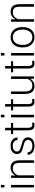

<svg xmlns="http://www.w3.org/2000/svg" viewBox="1779 -2581 811 4409"><g transform="rotate(-90 2184.5 -376.5)"><path d="M142.6 0H84.5V-528.3H142.6ZM142.6 -679.7H84.5V-761.7H142.6Z M357.4 -528.3 362.3 -430.7 363.8 -430.2Q389.2 -480.5 432.6 -509.3Q476.1 -538.1 534.7 -538.1Q620.1 -538.1 664.1 -488.3Q708 -438.5 708 -327.6V0H649.4V-326.7Q649.4 -417 617.2 -452.1Q585 -487.3 520.5 -487.3Q460.9 -487.3 421.6 -453.1Q382.3 -418.9 362.8 -366.2V0H304.2V-528.3Z M1177.2 -134.3Q1177.2 -172.4 1147.5 -199.5Q1117.7 -226.6 1036.6 -244.6Q939.9 -265.6 895.8 -298.3Q851.6 -331.1 851.6 -394Q851.6 -456.1 901.6 -497.1Q951.7 -538.1 1037.6 -538.1Q1128.9 -538.1 1180.7 -494.4Q1232.4 -450.7 1232.4 -380.4H1173.8Q1173.8 -424.8 1137.7 -456.5Q1101.6 -488.3 1037.6 -488.3Q972.7 -488.3 941.2 -460.9Q909.7 -433.6 909.7 -396Q909.7 -358.9 936.5 -335.4Q963.4 -312 1047.4 -293.5Q1143.1 -272 1189.2 -236.6Q1235.4 -201.2 1235.4 -137.2Q1235.4 -69.8 1182.9 -30Q1130.4 9.8 1040.5 9.8Q942.4 9.8 888.2 -35.6Q834 -81.1 834 -147.9H892.1Q895.5 -89.4 938.2 -64.5Q981 -39.6 1040.5 -39.6Q1105 -39.6 1141.1 -66.7Q1177.2 -93.8 1177.2 -134.3Z M1454.6 -663.6V-528.3H1565.4V-480.5H1454.6V-136.2Q1454.6 -83.5 1471.9 -62.3Q1489.3 -41 1519 -41Q1531.7 -41 1542 -42.2Q1552.2 -43.5 1568.4 -46.4L1576.7 -2.4Q1563.5 2.9 1545.4 6.3Q1527.3 9.8 1508.8 9.8Q1454.1 9.8 1425 -24.2Q1396 -58.1 1396 -136.2V-480.5H1309.1V-528.3H1396V-663.6Z M1752.9 0H1694.8V-528.3H1752.9ZM1752.9 -679.7H1694.8V-761.7H1752.9Z M1999 -663.6V-528.3H2109.9V-480.5H1999V-136.2Q1999 -83.5 2016.4 -62.3Q2033.7 -41 2063.5 -41Q2076.2 -41 2086.4 -42.2Q2096.7 -43.5 2112.8 -46.4L2121.1 -2.4Q2107.9 2.9 2089.8 6.3Q2071.8 9.8 2053.2 9.8Q1998.5 9.8 1969.5 -24.2Q1940.4 -58.1 1940.4 -136.2V-480.5H1853.5V-528.3H1940.4V-663.6Z M2578.1 -84.5H2576.7Q2551.8 -39.1 2509.8 -14.6Q2467.8 9.8 2408.2 9.8Q2322.8 9.8 2276.4 -45.4Q2230 -100.6 2230 -222.2V-528.3H2288.6V-221.2Q2288.6 -122.6 2320.8 -81.5Q2353 -40.5 2415 -40.5Q2482.9 -40.5 2521.7 -69.8Q2560.5 -99.1 2576.2 -152.3V-528.3H2634.8V0H2583Z M2873 -663.6V-528.3H2983.9V-480.5H2873V-136.2Q2873 -83.5 2890.4 -62.3Q2907.7 -41 2937.5 -41Q2950.2 -41 2960.4 -42.2Q2970.7 -43.5 2986.8 -46.4L2995.1 -2.4Q2981.9 2.9 2963.9 6.3Q2945.8 9.8 2927.2 9.8Q2872.6 9.8 2843.5 -24.2Q2814.5 -58.1 2814.5 -136.2V-480.5H2727.5V-528.3H2814.5V-663.6Z M3171.4 0H3113.3V-528.3H3171.4ZM3171.4 -679.7H3113.3V-761.7H3171.4Z M3300.3 -272Q3300.3 -391.1 3363.3 -464.6Q3426.3 -538.1 3533.7 -538.1Q3641.6 -538.1 3704.6 -464.6Q3767.6 -391.1 3767.6 -272V-255.9Q3767.6 -136.2 3704.8 -63.2Q3642.1 9.8 3534.7 9.8Q3426.3 9.8 3363.3 -63.2Q3300.3 -136.2 3300.3 -255.9ZM3358.9 -255.9Q3358.9 -162.1 3404.5 -100.8Q3450.2 -39.6 3534.7 -39.6Q3618.2 -39.6 3663.8 -100.8Q3709.5 -162.1 3709.5 -255.9V-272Q3709.5 -363.8 3663.3 -426Q3617.2 -488.3 3533.7 -488.3Q3449.7 -488.3 3404.3 -426Q3358.9 -363.8 3358.9 -272Z M3942.9 -528.3 3947.8 -430.7 3949.2 -430.2Q3974.6 -480.5 4018.1 -509.3Q4061.5 -538.1 4120.1 -538.1Q4205.6 -538.1 4249.5 -488.3Q4293.5 -438.5 4293.5 -327.6V0H4234.9V-326.7Q4234.9 -417 4202.6 -452.1Q4170.4 -487.3 4106 -487.3Q4046.4 -487.3 4007.1 -453.1Q3967.8 -418.9 3948.2 -366.2V0H3889.6V-528.3Z"/></g></svg>

Font: Franko
Style: Light
Weight: 300
Designer: Google
Version: Version 1.200310; 2013